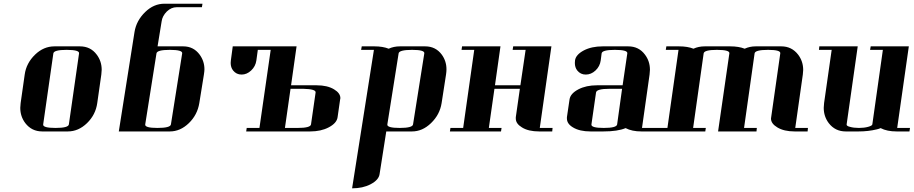

<svg xmlns="http://www.w3.org/2000/svg" viewBox="-20 -712 4949 1040"><path d="M89.8 -127.9Q89.8 -136.2 91.8 -153.8L113.8 -308.1Q122.1 -369.6 169.9 -416Q216.3 -460.9 274.9 -460.9H413.1Q470.7 -460.9 503.9 -416Q530.8 -380.4 530.8 -334Q530.8 -325.7 528.8 -308.1L506.8 -153.8Q498 -90.3 451.2 -44.9Q404.8 0 347.2 0H209Q151.9 0 117.2 -44.9Q89.8 -81.1 89.8 -127.9ZM213.9 -38.1Q210.9 -19 280.8 -19Q350.1 -19 353 -38.1L408.2 -422.9Q411.1 -441.9 340.8 -441.9Q272 -441.9 269 -422.9Z M623.5 0 708.5 -538.1Q718.3 -600.1 766.6 -647Q813 -691.9 870.6 -691.9H1076.7L1073.7 -672.9H936.5Q908.2 -672.9 883.8 -649.9Q859.4 -625.5 855.5 -596.2L833.5 -460.9H972.7Q1028.3 -460.9 1061.5 -416Q1087.4 -380.4 1087.4 -336.4Q1087.4 -327.6 1084.5 -308.1L1059.6 -153.8Q1049.3 -89.8 1002.9 -44.9Q956.5 0 899.9 0ZM766.6 -38.1Q763.7 -19 832.5 -19Q902.8 -19 905.8 -38.1L966.8 -422.9Q969.7 -441.9 899.9 -441.9Q830.6 -441.9 827.6 -422.9Z M1229.5 -371.1Q1229.5 -379.9 1230.5 -384.8L1240.7 -460.9H1586.4L1556.6 -250H1695.3Q1753.4 -250 1789.6 -228Q1823.7 -207.5 1823.7 -180.2Q1823.7 -179.2 1823 -176.5Q1822.3 -173.8 1822.3 -172.9L1808.6 -77.1Q1804.2 -44.9 1760.3 -22Q1718.3 0 1659.7 0H1313.5L1316.4 -19H1385.3L1446.3 -441.9H1376.5L1368.7 -384.8Q1364.3 -352.5 1340.3 -330.1Q1316.9 -308.1 1288.6 -308.1Q1260.3 -308.1 1242.7 -330.1Q1229.5 -346.7 1229.5 -371.1ZM1523.4 -19H1592.3Q1661.6 -19 1664.6 -38.1L1689.5 -210.9Q1692.4 -229.5 1622.6 -231H1553.7Z M1887.2 308.1 2005.4 -441.9H1936L1939.5 -460.9H2008.3Q2053.7 -460.9 2085.4 -448.2Q2112.8 -460.9 2146 -460.9H2283.2Q2339.8 -460.9 2373 -416Q2398.4 -380.9 2398.4 -336.4Q2398.4 -324.2 2396 -308.1L2372.1 -153.8Q2362.3 -90.8 2314.5 -44.9Q2268.1 0 2211.4 0H2072.3L2036.1 231Q2031.7 262.7 1987.3 286.1Q1945.3 308.1 1887.2 308.1ZM2078.1 -38.1Q2075.2 -19 2145 -19Q2214.4 -19 2217.3 -38.1L2278.3 -422.9Q2281.2 -441.9 2212.4 -441.9Q2142.1 -441.9 2139.2 -422.9Z M2417 0 2419.9 -19H2488.8L2548.8 -441.9H2480L2482.9 -460.9H2690.9L2661.1 -250H2798.8L2827.1 -441.9H2756.8L2759.8 -460.9H2966.8L2903.8 -19H2973.1L2971.2 0H2900.9Q2841.8 0 2807.1 -22Q2773.9 -42 2773.9 -69.8V-77.1L2795.9 -231H2658.2L2627.9 -19H2696.8L2693.8 0Z M3050.8 -69.8V-77.1L3064.9 -172.9Q3069.3 -205.1 3112.8 -228Q3154.8 -250 3213.9 -250H3352.5L3377.9 -422.9Q3380.9 -441.9 3310.5 -441.9Q3241.7 -441.9 3238.8 -422.9L3233.9 -384.8Q3229.5 -352.5 3205.6 -330.1Q3182.1 -308.1 3152.8 -308.1Q3124.5 -308.1 3106.9 -330.1Q3093.8 -346.7 3093.8 -371.1Q3093.8 -379.9 3094.7 -384.8Q3099.1 -416 3142.6 -439Q3184.6 -460.9 3244.6 -460.9H3382.8Q3440.4 -460.9 3473.6 -416Q3500.5 -380.4 3500.5 -334Q3500.5 -325.7 3498.5 -308.1L3457.5 -19H3526.9L3523.9 0H3454.6Q3402.8 0 3368.7 -18.1Q3326.2 0 3247.6 0H3178.7Q3119.6 0 3083.5 -22Q3050.8 -41.5 3050.8 -69.8ZM3183.6 -38.1Q3180.7 -19 3250.5 -19Q3319.8 -19 3322.8 -38.1L3349.6 -231H3280.8Q3211.4 -231 3208.5 -210.9Z M3523.4 0 3526.4 -19H3595.2L3655.3 -441.9H3586.4L3589.4 -460.9H3658.2Q3704.6 -460.9 3736.3 -448.2Q3763.7 -460.9 3797.4 -460.9H3935.5Q3981.9 -460.9 4013.7 -448.2Q4041 -460.9 4073.2 -460.9H4212.4Q4268.6 -460.9 4303.2 -416Q4330.6 -379.9 4330.6 -333Q4330.6 -325.7 4328.6 -308.1L4287.6 -19H4356.4L4354.5 0H4284.7Q4226.6 0 4190.4 -22Q4156.2 -42.5 4156.2 -69.8Q4156.2 -70.8 4156.7 -73.5Q4157.2 -76.2 4157.2 -77.1L4206.5 -422.9Q4209.5 -441.9 4140.6 -441.9Q4070.3 -441.9 4067.4 -422.9L4010.3 -19H4079.6L4077.6 0H3869.6L3930.7 -422.9Q3933.6 -441.9 3863.3 -441.9Q3794.4 -441.9 3791.5 -422.9L3734.4 -19H3803.2L3800.3 0Z M4416 -441.9 4418 -460.9H4626L4565.9 -38.1Q4564.9 -34.2 4569.8 -30.5Q4574.7 -26.9 4584 -24.9Q4604 -19 4632.8 -19Q4660.6 -19 4682.1 -24.9Q4703.6 -30.8 4705.1 -38.1L4762.2 -441.9H4692.9L4696.3 -460.9H4902.8L4839.8 -19H4909.2L4906.2 0H4836.9Q4784.2 0 4750 -18.1Q4742.2 -14.2 4729 -11.2Q4683.1 0 4629.9 0H4561Q4503.9 0 4469.2 -44.9Q4441.9 -81.1 4441.9 -127.9Q4441.9 -136.2 4443.8 -153.8L4484.9 -441.9Z"/></svg>

Font: Hjet
Style: Italic
Weight: 400
Designer: T. Christopher White
Version: Version 1.2